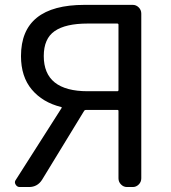

<svg xmlns="http://www.w3.org/2000/svg" viewBox="-20 -753 688 773"><path d="M452.1 -385.7Q457 -385.7 457 -390.6V-653.3Q457 -658.2 452.1 -658.2H333Q244.1 -658.2 200.2 -627.9Q156.2 -597.7 156.2 -527.3Q156.2 -385.7 333 -385.7ZM320.3 -733.4H514.6Q528.3 -733.4 538.6 -723.1Q548.8 -712.9 548.8 -698.2V-35.2Q548.8 -20.5 538.6 -10.3Q528.3 0 514.6 0H491.2Q477.5 0 467.3 -10.3Q457 -20.5 457 -35.2V-306.6Q457 -310.5 452.1 -310.5H326.2Q322.3 -310.5 319.3 -307.6L149.4 -29.3Q130.9 0 96.7 0H59.6Q48.8 0 43 -9.8Q40 -14.6 40 -19.5Q40 -24.4 43.9 -29.3L227.5 -317.4Q230.5 -321.3 225.6 -322.3Q151.4 -340.8 107.9 -392.6Q64.5 -444.3 64.5 -527.3Q64.5 -733.4 320.3 -733.4Z"/></svg>

Font: Gen Jyuu GothicL Regular
Style: Regular
Weight: 400
Designer: [Source Han Sans]
Ryoko NISHIZUKA  (kana & ideographs); Paul D. Hunt (Latin, Greek & Cyrillic); Wenlong ZHANG  (bopomofo
Version: Version 1.002.20150607